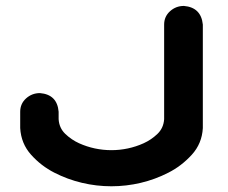

<svg xmlns="http://www.w3.org/2000/svg" viewBox="-20 -614 775 654"><path d="M359.4 20.5Q308.6 20.5 259.3 8.8Q210 -2.9 165 -25.9Q120.1 -48.8 85.9 -86.9Q51.8 -125 48.8 -177.7V-218.8V-233.4Q48.8 -260.7 68.8 -278.8Q88.9 -296.9 116.2 -296.9Q174.8 -292 179.7 -233.4V-208Q181.6 -177.7 202.6 -157.7Q223.6 -137.7 249.5 -126Q275.4 -114.3 303.2 -108.4Q331.1 -102.5 359.4 -102.5Q387.7 -102.5 415.5 -108.4Q443.4 -114.3 469.2 -126Q495.1 -137.7 516.1 -157.7Q537.1 -177.7 539.1 -208V-530.3Q539.1 -557.6 559.1 -575.7Q579.1 -593.8 606.4 -593.8Q665 -588.9 670.9 -530.3V-218.8V-177.7Q668 -125 633.3 -86.9Q598.6 -48.8 553.7 -25.9Q508.8 -2.9 459.5 8.8Q410.2 20.5 359.4 20.5Z"/></svg>

Font: Nico Moji
Style: Regular
Weight: 400
Version: Version 1.02